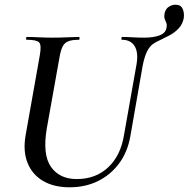

<svg xmlns="http://www.w3.org/2000/svg" viewBox="-20 -782 802 816"><path d="M586 -501 534 -203Q522 -135 485.5 -86.5Q449 -38 395.5 -12Q342 14 276 14Q209 14 163 -13Q117 -40 97 -90Q77 -140 89 -208L149 -546Q157 -590 146.5 -601.5Q136 -613 94 -613Q90 -613 91 -619Q92 -625 93 -625Q116 -625 144.5 -623.5Q173 -622 203 -622Q237 -622 266 -623.5Q295 -625 316 -625Q318 -625 318 -619Q318 -613 316 -613Q286 -613 270 -606.5Q254 -600 246 -584Q238 -568 233 -539L179 -237Q160 -125 196.5 -73Q233 -21 306 -21Q387 -21 440 -71Q493 -121 507 -208L560 -507Q569 -558 552.5 -585.5Q536 -613 498 -613Q495 -613 496 -619Q497 -625 498 -625Q520 -625 543 -623.5Q566 -622 593 -622Q634 -622 660 -632.5Q686 -643 688 -667Q690 -678 686.5 -685.5Q683 -693 680 -701.5Q677 -710 679 -723Q683 -744 697 -753Q711 -762 726 -762Q748 -762 756 -745Q764 -728 761 -705Q756 -679 739 -661Q722 -643 700 -631.5Q678 -620 657 -610Q643 -604 629.5 -594.5Q616 -585 605 -563.5Q594 -542 586 -501Z"/></svg>

Font: Cormorant Light SemiBold
Style: Italic
Weight: 600
Italic angle: -10°
Version: Version 4.000